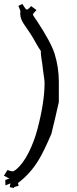

<svg xmlns="http://www.w3.org/2000/svg" viewBox="-60 -829 392 978"><path d="M53.7 -809.1Q70.8 -780.8 75.2 -780.8H78.6Q83 -780.8 98.6 -797.9L126 -777.8Q107.9 -759.3 107.9 -755.9Q107.9 -752.4 110.8 -748L124 -728V-729Q200.2 -613.3 218.3 -554.7Q239.7 -485.4 239.7 -412.1V-309.1Q239.7 -307.1 221.4 -229.2Q203.1 -151.4 201.7 -147Q164.1 -59.6 139.2 -18.1Q95.7 55.7 31.7 103L34.7 117.2L12.7 124V122.1Q12.7 124.5 9.8 128.9L-10.3 124L-8.3 112.8L-6.3 105L-32.2 115.2L-33.2 87.9Q-19.5 82 -13.2 82H-11.2Q-22.9 74.2 -40 65.9L-22 37.1Q-1.5 43.9 4.2 43.9Q9.8 43.9 21 35.2Q56.6 6.3 85.9 -52Q115.2 -110.4 131.8 -175.3Q167 -310.1 167 -405.8Q167.5 -415 163.6 -439.7Q159.7 -464.4 158.7 -475.1L155.8 -501Q155.3 -506.3 152.3 -522.5Q147 -555.2 147.9 -569.8Q137.7 -583.5 124.8 -606.7Q111.8 -629.9 108.9 -634.8L96.7 -654.8Q90.3 -665 78.6 -681.6Q66.9 -698.2 60.5 -708Q43 -734.4 43 -759.8L43.9 -772Q43.9 -775.4 33.7 -798.8Z"/></svg>

Font: Eater Caps
Style: Regular
Weight: 400
Version: Version 001.002